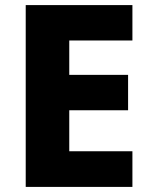

<svg xmlns="http://www.w3.org/2000/svg" viewBox="-20 -734 590 754"><path d="M500 0H81V-714H500V-575H252V-440H483V-301H252V-140H500Z"/></svg>

Font: Noto Sans Syriac ExtraBold
Style: Regular
Weight: 800
Designer: Patrick Giasson and the Monotype Design Team
Foundry: Monotype Imaging Inc.
Version: Version 3.000; ttfautohint (v1.8.4.7-5d5b)